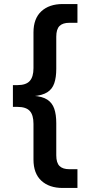

<svg xmlns="http://www.w3.org/2000/svg" viewBox="-20 -772 431 952"><path d="M291 160Q224 160 185 124Q146 88 146 19V-158Q146 -202 127.5 -222Q109 -242 67 -242H44V-350H67Q109 -350 127.5 -370.5Q146 -391 146 -434V-611Q146 -680 185 -716Q224 -752 291 -752H364V-659H324Q291 -659 275 -643Q259 -627 259 -590V-431Q259 -388 249 -359Q239 -330 214.5 -314.5Q190 -299 145 -295V-297Q190 -294 214.5 -278Q239 -262 249 -233Q259 -204 259 -161V-2Q259 35 275 51Q291 67 324 67H364V160Z"/></svg>

Font: TikTok Sans 24pt SemiBold
Style: Regular
Weight: 600
Version: Version 4.000